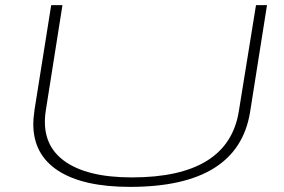

<svg xmlns="http://www.w3.org/2000/svg" viewBox="-20 -720 1108 750"><path d="M488 10Q305 10 207.5 -53Q110 -116 110 -236Q110 -246 111 -258Q112 -270 115 -292L180 -700H224L159 -289Q139 -161 227.5 -94Q316 -27 495 -27Q872 -27 913 -286L980 -700H1023L957 -283Q910 10 488 10Z"/></svg>

Font: Georama ExtraExtended ExtraLight
Style: Italic
Weight: 200
Width: 8
Italic angle: -9°
Designer: Jean-Baptiste Levee
Foundry: Production Type
Version: Version 1.000